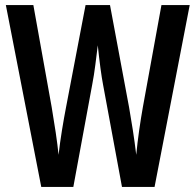

<svg xmlns="http://www.w3.org/2000/svg" viewBox="-20 -734 768 754"><path d="M725 -714H614L541 -313C531 -257 521 -189 515 -126C507 -194 496 -260 487 -312L412 -714H316L239 -311C229 -259 217 -189 210 -126C205 -177 194 -248 183 -313L111 -714H3L142 0H268L342 -401C352 -451 358 -510 364 -556C371 -489 378 -436 385 -400L459 0H587Z"/></svg>

Font: Noto Sans Display Condensed Medium
Style: Regular
Weight: 500
Width: 3
Designer: Monotype Design Team
Foundry: Monotype Imaging Inc.
Version: Version 1.900